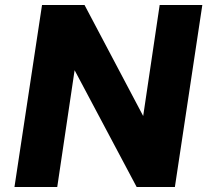

<svg xmlns="http://www.w3.org/2000/svg" viewBox="-20 -743 832 763"><path d="M37.5 0 147 -723H316L549 -282L614.5 -723H784L675 0H523L276.5 -464L207.5 0Z"/></svg>

Font: Public Sans ExtraBold
Style: Italic
Weight: 800
Italic angle: -8°
Designer: The Public Sans project authors (U.S. Web Design System). Libre Franklin designed by Pablo Impallari and Rodrigo Fuenzal
Version: Version 1.007; ttfautohint (v1.8.1) -l 8 -r 50 -G 200 -x 14 